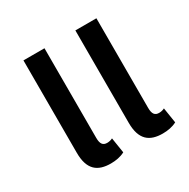

<svg xmlns="http://www.w3.org/2000/svg" viewBox="-125 -634 749 759"><g transform="rotate(-30 249.0 -254.0)"><path d="M172 9C195 9 217 5 236 -5L225 -75C218 -71 208 -69 200 -69C181 -69 172 -80 172 -108V-517H76V-95C76 -17 113 9 172 9ZM409 9C432 9 454 5 473 -5L462 -75C455 -71 445 -69 437 -69C418 -69 409 -80 409 -108V-517H313V-95C313 -17 350 9 409 9Z"/></g></svg>

Font: Noto Sans Thai UI ExtraCondensed Medium
Style: Regular
Weight: 500
Width: 3
Designer: Monotype Design Team
Foundry: Monotype Imaging Inc.
Version: Version 1.901